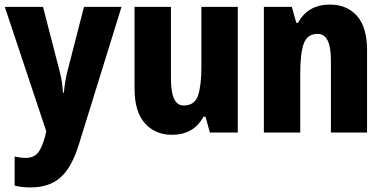

<svg xmlns="http://www.w3.org/2000/svg" viewBox="-20 -579 1680 839"><path d="M1 -549 182 -6 177 17Q164 66 146 88.5Q128 111 91 111Q78 111 66 109Q54 107 44 105V232Q74 240 113 240Q197 240 246 195Q295 150 325 51L511 -549H347L274 -265Q268 -240 264.5 -217.5Q261 -195 259 -174H255Q254 -196 250.5 -220Q247 -244 241 -266L168 -549Z M1019 -549H860V-285Q860 -206 845.5 -162Q831 -118 782 -118Q727 -118 727 -235V-549H568V-191Q568 -91 613 -40.5Q658 10 731 10Q827 10 869 -69H878L897 0H1019Z M1421 -559Q1326 -559 1282 -479H1275L1255 -549H1133V0H1292V-256Q1292 -347 1307.5 -389Q1323 -431 1368 -431Q1426 -431 1426 -316V0H1584V-359Q1584 -460 1540 -509.5Q1496 -559 1421 -559Z"/></svg>

Font: Noto Sans Display SemiCondensed Extra
Style: Regular
Weight: 800
Width: 4
Designer: Monotype Design Team
Foundry: Monotype Imaging Inc.
Version: Version 1.900